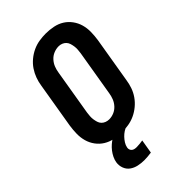

<svg xmlns="http://www.w3.org/2000/svg" viewBox="-282 -842 1165 1165"><g transform="rotate(-45 300.0 -259.5)"><path d="M257 8Q224 8 192.5 1.5Q161 -5 135 -21Q109 -37 90.5 -62Q72 -87 63.5 -117Q55 -147 55.5 -179.5Q56 -212 61 -245L110 -538Q114 -566 124 -593.5Q134 -621 150.5 -645.5Q167 -670 190.5 -689.5Q214 -709 241 -721.5Q268 -734 296.5 -738.5Q325 -743 352 -743Q385 -743 417 -736.5Q449 -730 474.5 -714Q500 -698 518.5 -673Q537 -648 545.5 -618Q554 -588 553.5 -555.5Q553 -523 548 -490L499 -197Q495 -169 485.5 -141.5Q476 -114 459 -89.5Q442 -65 418.5 -45.5Q395 -26 368 -13.5Q341 -1 312.5 3.5Q284 8 257 8ZM257 -102Q278 -102 298.5 -110.5Q319 -119 334.5 -136Q350 -153 358 -173.5Q366 -194 369 -215L418 -508Q420 -522 421 -536.5Q422 -551 420 -564.5Q418 -578 414 -591Q410 -604 401 -613.5Q392 -623 379.5 -628Q367 -633 353 -633Q332 -633 311 -624.5Q290 -616 274.5 -599Q259 -582 251 -561.5Q243 -541 240 -520L191 -227Q189 -213 188 -198.5Q187 -184 189 -170.5Q191 -157 195 -144Q199 -131 208 -121.5Q217 -112 230 -107Q243 -102 257 -102ZM233 224Q207 224 181.5 218.5Q156 213 136.5 199Q117 185 108 161.5Q99 138 103 112Q106 94 114.5 76.5Q123 59 135 43.5Q147 28 162 15Q177 2 194 -8H306L305 0Q288 5 273.5 14.5Q259 24 247 36.5Q235 49 225.5 64Q216 79 213 95Q211 104 214 112.5Q217 121 223 126Q229 131 237.5 133Q246 135 255 135Q268 135 281.5 133.5Q295 132 308 130L293 219Q278 221 263 222.5Q248 224 233 224Z"/></g></svg>

Font: Iosevka HT Extrabold Extended
Style: Italic
Weight: 800
Width: 7
Italic angle: -9°
Monospace: yes
Designer: Belleve Invis
Foundry: Belleve Invis
Version: Version 32.3.0; ttfautohint (v1.8.4)